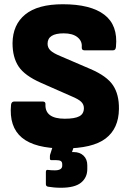

<svg xmlns="http://www.w3.org/2000/svg" viewBox="-20 -687 617 904"><path d="M280 12Q144 12 83 -39Q22 -90 32 -194Q34 -209 47 -209H181Q195 -209 194 -196Q191 -128 285 -128Q332 -128 353.5 -139.5Q375 -151 375 -178Q375 -195 362.5 -207.5Q350 -220 316 -234L173 -297Q96 -331 67.5 -374Q39 -417 39 -484Q40 -571 99 -619Q158 -667 276 -667Q407 -667 471.5 -617.5Q536 -568 526 -467Q525 -450 512 -450H378Q363 -450 365 -467Q367 -494 344.5 -512Q322 -530 280 -530Q204 -530 204 -481Q204 -463 217 -450Q230 -437 264 -423L406 -362Q483 -329 512 -285.5Q541 -242 540 -174Q539 -82 477.5 -35Q416 12 280 12ZM267 197Q248 197 233.5 195.5Q219 194 206 192Q196 190 196 180V123Q196 111 206 113Q220 115 238 115Q273 115 273 93V87Q273 75 266 71Q259 67 244 67H222Q215 67 215 60Q215 56 215 49Q215 42 217 38L243 -44Q245 -52 255 -52H337Q348 -52 343 -40L319 29H327Q356 29 373.5 46Q391 63 391 91V109Q391 149 361.5 173Q332 197 267 197Z"/></svg>

Font: Sofia Sans Black
Style: Regular
Weight: 900
Designer: Botio Nikoltchev, Ani Petrova
Foundry: lettersoup
Version: Version 4.100; ttfautohint (v1.8.3)